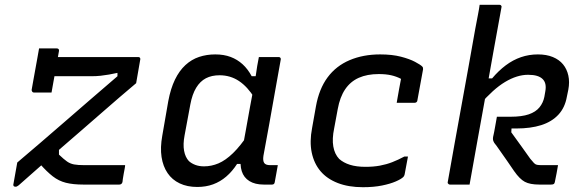

<svg xmlns="http://www.w3.org/2000/svg" viewBox="-20 -770 2440 801"><path d="M172 -532H556Q561 -532 562.5 -530.5Q564 -529 565 -526.5Q566 -524 565 -521L548 -423Q515 -395 478 -363.5Q441 -332 402 -297.5Q363 -263 321 -227Q279 -191 235.5 -153Q192 -115 147.5 -76Q103 -37 58 3Q54 6 51 7.5Q48 9 45 9Q42 9 39.5 8Q37 7 36 4Q35 1 36 -2L52 -92Q97 -130 147 -173Q197 -216 250 -262Q303 -308 358.5 -356Q414 -404 470 -452V-466Q452 -462 435 -459Q418 -456 400 -454Q382 -452 361 -452H169Q165 -452 162.5 -455Q160 -458 161 -464Q164 -481 166.5 -497.5Q169 -514 172 -532ZM226 -159V-125Q247 -105 260 -96Q273 -87 289 -84Q305 -81 332 -81Q356 -81 384 -81Q412 -81 439.5 -81Q467 -81 489 -81H502Q502 -76 500 -66Q498 -56 496 -44.5Q494 -33 492.5 -23.5Q491 -14 491 -11Q490 -6 486.5 -3Q483 0 478 0Q476 0 464 0Q452 0 434.5 0Q417 0 396.5 0Q376 0 358 0Q340 0 327 0Q285 0 255 -7.5Q225 -15 200 -34.5Q175 -54 146 -87ZM143 -568H217Q222 -568 224.5 -565Q227 -562 226 -557Q223 -540 219 -517.5Q215 -495 210.5 -470.5Q206 -446 202 -423.5Q198 -401 195 -384Q178 -384 158.5 -384Q139 -384 121 -384Q117 -384 114.5 -387.5Q112 -391 112 -395Q115 -412 119 -434.5Q123 -457 127.5 -481.5Q132 -506 136 -528.5Q140 -551 143 -568Z M878 -543Q914 -543 942 -532.5Q970 -522 992 -502Q1014 -482 1030 -452H1057L1042 -361Q1013 -408 977 -432Q941 -456 896 -456Q863 -456 839 -443.5Q815 -431 798.5 -404Q782 -377 774 -334L750 -205Q743 -168 748 -141Q753 -114 768 -98Q779 -88 795 -82Q811 -76 831 -76Q862 -76 891.5 -88.5Q921 -101 952 -131Q983 -161 1017 -212L994 -86H969Q949 -55 924 -33.5Q899 -12 869 -1Q839 10 803 10Q761 10 729.5 -5Q698 -20 679 -48Q660 -76 654 -115Q648 -154 657 -204L682 -348Q692 -401 710 -438Q728 -475 753.5 -498.5Q779 -522 810.5 -532.5Q842 -543 878 -543ZM1060 -532Q1081 -532 1101 -532Q1121 -532 1142 -532Q1146 -532 1148 -530.5Q1150 -529 1151 -526.5Q1152 -524 1151 -520Q1139 -454 1127 -386Q1115 -318 1103 -251Q1091 -184 1079 -120Q1076 -100 1082 -90.5Q1088 -81 1107 -81Q1112 -81 1116.5 -81Q1121 -81 1124 -81H1139Q1136 -63 1132.5 -44.5Q1129 -26 1126 -9Q1125 -4 1122 -2Q1119 0 1115 0Q1109 0 1099 0Q1089 0 1080 0Q1044 0 1020.5 -14.5Q997 -29 988.5 -56Q980 -83 986 -120Q996 -172 1005 -223.5Q1014 -275 1023.5 -326.5Q1033 -378 1043 -430Q1046 -445 1048 -461Q1050 -477 1053 -494.5Q1056 -512 1060 -532Z M1566 -543Q1616 -543 1652.5 -533.5Q1689 -524 1711.5 -512Q1734 -500 1741 -493Q1744 -490 1744.5 -487.5Q1745 -485 1745 -481L1721 -350Q1721 -348 1719 -345.5Q1717 -343 1714.5 -342Q1712 -341 1709 -341Q1690 -341 1671.5 -341Q1653 -341 1635 -341L1637 -353Q1641 -376 1645 -398.5Q1649 -421 1653 -441Q1634 -451 1612 -456Q1590 -461 1560 -461Q1512 -461 1477 -445.5Q1442 -430 1420 -397.5Q1398 -365 1389 -315L1374 -234Q1365 -191 1370.5 -159Q1376 -127 1395 -107Q1413 -91 1440 -82.5Q1467 -74 1505 -74Q1538 -74 1565 -79Q1592 -84 1616.5 -93.5Q1641 -103 1667 -117H1682Q1679 -98 1675 -79.5Q1671 -61 1668 -42Q1667 -39 1666 -36.5Q1665 -34 1663 -32Q1654 -23 1631 -13Q1608 -3 1573.5 4Q1539 11 1494 11Q1434 11 1389 -6.5Q1344 -24 1317 -56Q1290 -88 1280.5 -133.5Q1271 -179 1282 -236L1298 -326Q1311 -399 1346.5 -447Q1382 -495 1438.5 -519Q1495 -543 1566 -543Z M1981 -750Q1997 -750 2010.5 -750Q2024 -750 2037.5 -750Q2051 -750 2063 -750Q2067 -750 2069 -748.5Q2071 -747 2072 -745Q2073 -743 2072 -739Q2055 -647 2038.5 -554.5Q2022 -462 2005.5 -369.5Q1989 -277 1972 -184.5Q1955 -92 1939 0Q1925 0 1911.5 0Q1898 0 1884.5 0Q1871 0 1857 0Q1854 0 1852 -1.5Q1850 -3 1848.5 -5Q1847 -7 1848 -11Q1862 -91 1876.5 -171Q1891 -251 1905.5 -331Q1920 -411 1934.5 -491Q1949 -571 1963 -651Q1969 -683 1974 -708.5Q1979 -734 1981 -750ZM2224 -543Q2260 -543 2286.5 -532Q2313 -521 2329 -501.5Q2345 -482 2351 -455Q2357 -428 2351 -396L2345 -367Q2337 -321 2309.5 -291.5Q2282 -262 2238 -248Q2194 -234 2134 -234Q2128 -234 2123.5 -234Q2119 -234 2114 -234L2113 -218Q2133 -190 2156 -158.5Q2179 -127 2192 -108Q2202 -96 2207.5 -90Q2213 -84 2220 -82.5Q2227 -81 2241 -81Q2259 -81 2270 -81Q2281 -81 2289 -81H2308Q2305 -64 2302 -47Q2299 -30 2295 -12Q2294 -5 2290.5 -2.5Q2287 0 2279 0Q2274 0 2266 0Q2258 0 2248.5 0Q2239 0 2230 0Q2191 0 2169.5 -11.5Q2148 -23 2125 -56Q2112 -76 2095.5 -99Q2079 -122 2065 -142.5Q2051 -163 2042 -174Q2038 -181 2037 -185.5Q2036 -190 2037 -198Q2042 -220 2045.5 -241Q2049 -262 2053 -283Q2067 -283 2082 -283Q2097 -283 2110 -283Q2157 -283 2186 -293Q2215 -303 2230.5 -322Q2246 -341 2251 -366L2255 -389Q2258 -405 2255.5 -418Q2253 -431 2244 -440Q2235 -449 2220 -453.5Q2205 -458 2183 -458Q2160 -458 2136 -450.5Q2112 -443 2087 -428Q2062 -413 2036 -389.5Q2010 -366 1982 -334L2001 -443H2033Q2060 -475 2090 -497.5Q2120 -520 2153.5 -531.5Q2187 -543 2224 -543Z"/></svg>

Font: RecMonoLinear Nerd Font Mono
Style: Italic
Weight: 400
Italic angle: -10°
Monospace: yes
Version: Version 1.085; ttfautohint (v1.8.4.7-5d5b);Nerd Fonts 3.2.1